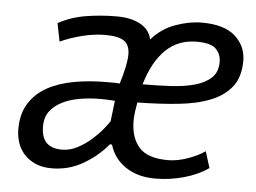

<svg xmlns="http://www.w3.org/2000/svg" viewBox="-43 -566 840 631"><g transform="rotate(5 377.0 -250.0)"><path d="M176 -56Q203 -56 227.5 -69Q252 -82 272 -99.5Q292 -117 306.5 -134.5Q321 -152 328 -163L336 -231Q325 -232 313 -232.5Q301 -233 290 -233Q252 -233 218.5 -227Q185 -221 160.5 -208Q136 -195 122 -175.5Q108 -156 108 -128Q108 -90 125.5 -73Q143 -56 176 -56ZM332 -87Q300 -48 252.5 -20Q205 8 148 8Q117 8 94.5 -2Q72 -12 57 -28.5Q42 -45 35 -66.5Q28 -88 28 -111Q28 -162 50 -196.5Q72 -231 109.5 -251.5Q147 -272 197 -281Q247 -290 302 -290Q313 -290 324.5 -290Q336 -290 347 -289Q367 -354 367 -386Q367 -418 348 -431Q329 -444 285 -444Q269 -444 249.5 -441.5Q230 -439 210 -434Q190 -429 171.5 -422.5Q153 -416 138 -409L126 -469Q168 -492 217.5 -500Q267 -508 318 -508Q366 -508 396.5 -491Q427 -474 434 -442Q466 -479 511.5 -495.5Q557 -512 599 -512Q673 -512 709 -479.5Q745 -447 745 -399Q745 -346 720.5 -314Q696 -282 652 -264Q608 -246 546 -239.5Q484 -233 410 -232Q407 -215 405 -200Q403 -185 403 -171Q403 -116 431 -84Q459 -52 526 -52Q558 -52 592.5 -64.5Q627 -77 648 -92L665 -38Q631 -14 584.5 -1Q538 12 490 12Q432 12 392.5 -14.5Q353 -41 339 -87ZM587 -448Q526 -448 485 -408Q444 -368 422 -293Q471 -293 515.5 -295.5Q560 -298 594 -307.5Q628 -317 648 -336Q668 -355 668 -388Q668 -413 651.5 -430.5Q635 -448 587 -448Z"/></g></svg>

Font: PT Sans
Style: Italic
Weight: 400
Italic angle: -12°
Designer: A.Korolkova, O.Umpeleva, V.Yefimov
Foundry: ParaType Ltd
Version: Version 2.003W OFL